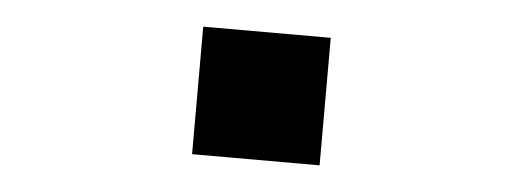

<svg xmlns="http://www.w3.org/2000/svg" viewBox="-31 -555 1062 390"><g transform="rotate(5 500.0 -360.0)"><path d="M370 -230V-490H630V-230Z"/></g></svg>

Font: M PLUS 1 Thin Black
Style: Regular
Weight: 900
Version: Version 1.001